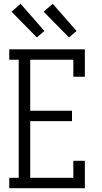

<svg xmlns="http://www.w3.org/2000/svg" viewBox="-20 -996 540 1016"><path d="M29 0V-55H79V-680H29V-735H429V-590H368V-680H140V-410H361V-355H140V-55H368V-145H429V0ZM345 -798 211 -934 259 -976 385 -832ZM175 -798 41 -934 89 -976 215 -832Z"/></svg>

Font: Iosevka Curly Slab Light
Style: Regular
Weight: 300
Monospace: yes
Designer: Belleve Invis
Foundry: Belleve Invis
Version: Version 22.1.2; ttfautohint (v1.8.4)